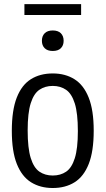

<svg xmlns="http://www.w3.org/2000/svg" viewBox="-20 -910 516 939"><path d="M238 9.5Q176.9 9.5 131.8 -18.6Q86.8 -46.7 62.3 -108.2Q37.8 -169.8 37.8 -270.3Q37.8 -371.4 62.1 -433.1Q86.4 -494.8 131.3 -522.8Q176.1 -550.8 238 -550.8Q299.2 -550.8 344.3 -522.5Q389.3 -494.3 413.8 -432.6Q438.3 -371 438.3 -270.8Q438.3 -170.1 414 -108.4Q389.7 -46.7 344.8 -18.6Q300 9.5 238 9.5ZM238 -51.6Q275.8 -51.6 303.4 -70.3Q330.9 -89 345.8 -136.3Q360.8 -183.5 360.8 -268.8Q360.8 -356 345.8 -404Q330.7 -451.9 303.2 -470.8Q275.6 -489.8 238 -489.8Q200.5 -489.8 172.9 -471.1Q145.3 -452.4 130.3 -405.1Q115.3 -357.8 115.3 -272.3Q115.3 -185.3 130.3 -137.3Q145.2 -89.4 172.7 -70.5Q200.3 -51.6 238 -51.6ZM238 -660.7Q212.4 -660.7 198.7 -674.1Q184.9 -687.6 184.9 -710.5Q184.9 -733.9 198.7 -747.5Q212.4 -761 238 -761Q263.8 -761 277.5 -747.5Q291.2 -733.9 291.2 -710.5Q291.2 -687.6 277.5 -674.1Q263.8 -660.7 238 -660.7ZM99.4 -836.5V-889.7H376.7V-836.5Z"/></svg>

Font: Encode Sans Condensed Thin
Style: Regular
Weight: 100
Width: 3
Designer: Multiple Designers
Foundry: Impallari Type
Version: Version 3.002